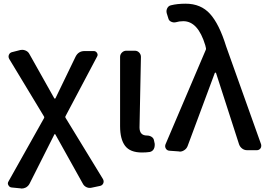

<svg xmlns="http://www.w3.org/2000/svg" viewBox="-20 -830 1479 1061"><path d="M143.6 184.6Q136.7 198.2 123 206.1Q111.3 211.9 99.6 211.9Q96.7 211.9 93.8 210.9L44.9 206.1Q32.2 205.1 26.4 193.4Q23.4 188.5 23.4 183.6Q23.4 177.7 27.3 171.9L223.6 -177.7Q225.6 -181.6 223.6 -185.5L31.2 -503.9Q24.4 -515.6 29.3 -527.3Q34.2 -539.1 46.9 -542L92.8 -553.7Q97.7 -554.7 103.5 -554.7Q112.3 -554.7 121.1 -550.8Q135.7 -544.9 142.6 -531.2L280.3 -286.1Q281.2 -285.2 283.2 -285.2Q285.2 -285.2 286.1 -286.1L397.5 -516.6Q413.1 -547.9 447.3 -547.9H498Q509.8 -547.9 516.1 -537.6Q522.5 -527.3 516.6 -517.6L341.8 -187.5Q339.8 -183.6 341.8 -179.7L548.8 159.2Q552.7 166 552.7 172.9Q552.7 177.7 550.8 182.6Q545.9 194.3 533.2 197.3L487.3 207Q472.7 210.9 458.5 204.6Q444.3 198.2 437.5 184.6L286.1 -86.9Q285.2 -88.9 283.2 -88.9Q281.2 -88.9 280.3 -86.9Z M764.6 12.7Q699.2 12.7 671.4 -23.9Q643.6 -60.5 643.6 -132.8V-515.6Q643.6 -529.3 653.8 -539.6Q664.1 -549.8 678.7 -549.8H724.6Q739.3 -549.8 749 -539.6Q758.8 -529.3 758.8 -515.6Q751 -166 751 -126Q751 -81.1 792 -81.1Q806.6 -81.1 817.9 -73.7Q829.1 -66.4 831.1 -53.7L835 -35.2Q835 -31.2 835 -27.3Q835 -16.6 830.1 -6.8Q822.3 6.8 807.6 9.8Q789.1 12.7 764.6 12.7Z M1016.6 -22.5Q1010.7 -7.8 998 0Q986.3 7.8 973.6 7.8Q971.7 7.8 969.7 6.8L916 2.9Q903.3 2 896.5 -8.8Q892.6 -15.6 892.6 -21.5Q892.6 -26.4 894.5 -32.2L1117.2 -554.7Q1119.1 -558.6 1118.2 -563.5L1114.3 -580.1Q1074.2 -712.9 993.2 -712.9Q970.7 -712.9 951.2 -707Q938.5 -704.1 925.8 -710Q913.1 -715.8 910.2 -728.5L901.4 -756.8Q897.5 -771.5 904.3 -784.7Q911.1 -797.9 924.8 -800.8Q959 -809.6 1005.9 -809.6Q1089.8 -809.6 1140.6 -753.4Q1191.4 -697.3 1229.5 -574.2L1422.9 -32.2Q1423.8 -28.3 1423.8 -24.4Q1423.8 -16.6 1419.9 -10.7Q1412.1 0 1399.4 0H1345.7Q1330.1 0 1317.9 -9.3Q1305.7 -18.6 1300.8 -33.2L1173.8 -426.8Q1172.9 -428.7 1170.4 -428.7Q1168 -428.7 1167 -426.8Z"/></svg>

Font: Gen Jyuu GothicL Medium
Style: Regular
Weight: 500
Designer: [Source Han Sans]
Ryoko NISHIZUKA  (kana & ideographs); Paul D. Hunt (Latin, Greek & Cyrillic); Wenlong ZHANG  (bopomofo
Version: Version 1.002.20150607